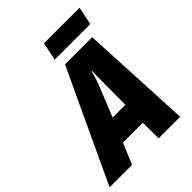

<svg xmlns="http://www.w3.org/2000/svg" viewBox="-306 -1028 1160 1160"><g transform="rotate(-45 274.5 -448.0)"><path d="M253 -780H557L581 -896H277ZM-58 0H134L190 -134H360L361 0H545L509 -716H277ZM253 -285 333 -483C345 -514 354 -542 362 -574H365C363 -542 363 -511 363 -479L362 -285Z"/></g></svg>

Font: Noto Sans UI SemiCondensed Black
Style: Italic
Weight: 900
Width: 4
Italic angle: -372°
Designer: Monotype Design Team
Foundry: Monotype Imaging Inc.
Version: Version 1.901